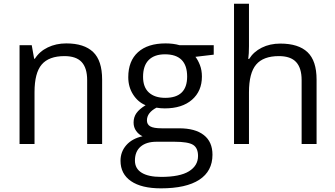

<svg xmlns="http://www.w3.org/2000/svg" viewBox="-20 -780 1815 1040"><path d="M452.1 0V-346.2Q452.1 -411.6 422.4 -443.8Q392.6 -476.1 329.1 -476.1Q245.1 -476.1 206.1 -430.7Q167 -385.3 167 -280.8V0H85.9V-535.2H151.9L165 -461.9H168.9Q193.8 -501.5 238.8 -523.2Q283.7 -544.9 338.9 -544.9Q435.5 -544.9 484.4 -498.3Q533.2 -451.7 533.2 -349.1V0Z M1137.7 -535.2V-483.9L1038.6 -472.2Q1052.2 -455.1 1063 -427.5Q1073.7 -399.9 1073.7 -365.2Q1073.7 -286.6 1020 -239.7Q966.3 -192.9 872.6 -192.9Q848.6 -192.9 827.6 -196.8Q775.9 -169.4 775.9 -127.9Q775.9 -106 793.9 -95.5Q812 -85 856 -85H950.7Q1037.6 -85 1084.2 -48.3Q1130.9 -11.7 1130.9 58.1Q1130.9 147 1059.6 193.6Q988.3 240.2 851.6 240.2Q746.6 240.2 689.7 201.2Q632.8 162.1 632.8 90.8Q632.8 42 664.1 6.3Q695.3 -29.3 752 -42Q731.4 -51.3 717.5 -70.8Q703.6 -90.3 703.6 -116.2Q703.6 -145.5 719.2 -167.5Q734.9 -189.5 768.6 -210Q727.1 -227.1 700.9 -268.1Q674.8 -309.1 674.8 -361.8Q674.8 -449.7 727.5 -497.3Q780.3 -544.9 877 -544.9Q918.9 -544.9 952.6 -535.2ZM710.9 89.8Q710.9 133.3 747.6 155.8Q784.2 178.2 852.5 178.2Q954.6 178.2 1003.7 147.7Q1052.7 117.2 1052.7 64.9Q1052.7 21.5 1025.9 4.6Q999 -12.2 924.8 -12.2H827.6Q772.5 -12.2 741.7 14.2Q710.9 40.5 710.9 89.8ZM754.9 -363.8Q754.9 -307.6 786.6 -278.8Q818.4 -250 875 -250Q993.7 -250 993.7 -365.2Q993.7 -485.8 873.5 -485.8Q816.4 -485.8 785.6 -455.1Q754.9 -424.3 754.9 -363.8Z M1613.8 0V-346.2Q1613.8 -411.6 1584 -443.8Q1554.2 -476.1 1490.7 -476.1Q1406.2 -476.1 1367.4 -430.2Q1328.6 -384.3 1328.6 -279.8V0H1247.6V-759.8H1328.6V-529.8Q1328.6 -488.3 1324.7 -460.9H1329.6Q1353.5 -499.5 1397.7 -521.7Q1441.9 -543.9 1498.5 -543.9Q1596.7 -543.9 1645.8 -497.3Q1694.8 -450.7 1694.8 -349.1V0Z"/></svg>

Font: f0_4961  
Style: Regular
Weight: 400
Foundry: Ascender Corporation
Version: Version 1.10